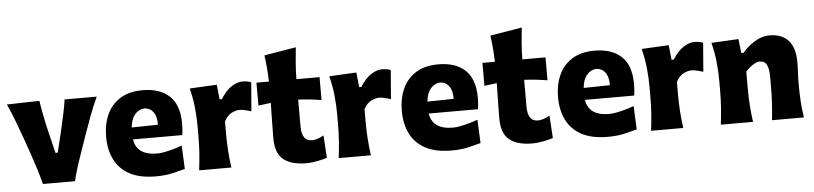

<svg xmlns="http://www.w3.org/2000/svg" viewBox="-46 -1047 5606 1323"><g transform="rotate(-5 2757.0 -386.0)"><path d="M206.5 0Q192.9 -53.7 175.8 -107.9Q158.7 -162.1 140.6 -214.4L105.5 -314.9Q83 -377.4 59.3 -441.2Q35.6 -504.9 6.8 -567.4L231.9 -572.8Q240.7 -516.6 252 -460.4Q263.2 -404.3 276.9 -347.7L311.5 -206.1H326.7L361.3 -348.1Q375 -406.2 386.7 -460.7Q398.4 -515.1 406.2 -567.4H628.4Q599.1 -504.4 575.2 -440.7Q551.3 -377 529.3 -314L494.1 -212.9Q475.1 -159.2 458 -106.4Q440.9 -53.7 428.2 0Z M987.8 15.6Q875.5 15.6 804.9 -22.9Q734.4 -61.5 701.4 -129.4Q668.5 -197.3 668.5 -285.2Q668.5 -372.6 699.2 -439.9Q730 -507.3 791.7 -545.7Q853.5 -584 946.8 -584Q1065.9 -584 1132.1 -522Q1198.2 -460 1198.2 -330.1Q1198.2 -306.2 1196.5 -288.1Q1194.8 -270 1192.4 -252H851.6Q858.9 -198.7 897.9 -169.7Q937 -140.6 1012.2 -140.6Q1031.7 -140.6 1060.8 -146.2Q1089.8 -151.9 1122.1 -160.9Q1154.3 -169.9 1182.1 -180.2L1189.5 -18.1Q1153.8 -8.8 1104 3.4Q1054.2 15.6 987.8 15.6ZM1031.7 -337.9Q1032.7 -394.5 1010 -425.3Q987.3 -456.1 948.7 -458Q908.7 -455.6 881.8 -423.6Q855 -391.6 850.1 -334.5Z M1287.1 0Q1294.4 -60.1 1298.6 -116.9Q1302.7 -173.8 1302.7 -244.6V-300.8Q1302.7 -366.2 1295.9 -432.4Q1289.1 -498.5 1271.5 -567.4L1459.5 -577.1L1470.2 -475.1H1485.4Q1522.9 -534.2 1562.5 -559.1Q1602.1 -584 1638.7 -584Q1650.4 -584 1666.5 -581.8Q1682.6 -579.6 1697.3 -572.8L1681.2 -373.5Q1660.2 -380.4 1637.7 -385.5Q1615.2 -390.6 1601.1 -390.6Q1575.7 -390.6 1545.4 -375.7Q1515.1 -360.8 1493.7 -319.3V-233.9Q1493.7 -171.4 1497.6 -115.7Q1501.5 -60.1 1509.8 0Z M2026.9 15.6Q1923.8 15.6 1869.6 -28.1Q1815.4 -71.8 1815.4 -177.2Q1815.4 -231 1816.9 -289.6Q1818.4 -348.1 1819.3 -419.9L1732.9 -408.7V-567.4H1819.3Q1817.9 -616.7 1814.2 -660.4Q1810.5 -704.1 1804.2 -750L2024.4 -786.6Q2018.1 -729.5 2014.2 -678.7Q2010.3 -627.9 2009.3 -567.4H2169.4V-408.7Q2129.4 -415.5 2088.9 -419.9Q2048.3 -424.3 2009.3 -426.3V-239.7Q2009.3 -190.4 2026.6 -164.6Q2043.9 -138.7 2082 -138.7Q2097.7 -138.7 2119.4 -146Q2141.1 -153.3 2161.6 -165L2171.4 -9.3Q2148.4 -1.5 2107.2 7.1Q2065.9 15.6 2026.9 15.6Z M2252.4 0Q2259.8 -60.1 2263.9 -116.9Q2268.1 -173.8 2268.1 -244.6V-300.8Q2268.1 -366.2 2261.2 -432.4Q2254.4 -498.5 2236.8 -567.4L2424.8 -577.1L2435.5 -475.1H2450.7Q2488.3 -534.2 2527.8 -559.1Q2567.4 -584 2604 -584Q2615.7 -584 2631.8 -581.8Q2647.9 -579.6 2662.6 -572.8L2646.5 -373.5Q2625.5 -380.4 2603 -385.5Q2580.6 -390.6 2566.4 -390.6Q2541 -390.6 2510.7 -375.7Q2480.5 -360.8 2459 -319.3V-233.9Q2459 -171.4 2462.9 -115.7Q2466.8 -60.1 2475.1 0Z M3033.2 15.6Q2920.9 15.6 2850.3 -22.9Q2779.8 -61.5 2746.8 -129.4Q2713.9 -197.3 2713.9 -285.2Q2713.9 -372.6 2744.6 -439.9Q2775.4 -507.3 2837.2 -545.7Q2898.9 -584 2992.2 -584Q3111.3 -584 3177.5 -522Q3243.7 -460 3243.7 -330.1Q3243.7 -306.2 3241.9 -288.1Q3240.2 -270 3237.8 -252H2897Q2904.3 -198.7 2943.4 -169.7Q2982.4 -140.6 3057.6 -140.6Q3077.1 -140.6 3106.2 -146.2Q3135.3 -151.9 3167.5 -160.9Q3199.7 -169.9 3227.5 -180.2L3234.9 -18.1Q3199.2 -8.8 3149.4 3.4Q3099.6 15.6 3033.2 15.6ZM3077.1 -337.9Q3078.1 -394.5 3055.4 -425.3Q3032.7 -456.1 2994.1 -458Q2954.1 -455.6 2927.2 -423.6Q2900.4 -391.6 2895.5 -334.5Z M3589.8 15.6Q3486.8 15.6 3432.6 -28.1Q3378.4 -71.8 3378.4 -177.2Q3378.4 -231 3379.9 -289.6Q3381.3 -348.1 3382.3 -419.9L3295.9 -408.7V-567.4H3382.3Q3380.9 -616.7 3377.2 -660.4Q3373.5 -704.1 3367.2 -750L3587.4 -786.6Q3581.1 -729.5 3577.1 -678.7Q3573.2 -627.9 3572.3 -567.4H3732.4V-408.7Q3692.4 -415.5 3651.9 -419.9Q3611.3 -424.3 3572.3 -426.3V-239.7Q3572.3 -190.4 3589.6 -164.6Q3606.9 -138.7 3645 -138.7Q3660.6 -138.7 3682.4 -146Q3704.1 -153.3 3724.6 -165L3734.4 -9.3Q3711.4 -1.5 3670.2 7.1Q3628.9 15.6 3589.8 15.6Z M4113.8 15.6Q4001.5 15.6 3930.9 -22.9Q3860.4 -61.5 3827.4 -129.4Q3794.4 -197.3 3794.4 -285.2Q3794.4 -372.6 3825.2 -439.9Q3856 -507.3 3917.7 -545.7Q3979.5 -584 4072.8 -584Q4191.9 -584 4258.1 -522Q4324.2 -460 4324.2 -330.1Q4324.2 -306.2 4322.5 -288.1Q4320.8 -270 4318.4 -252H3977.5Q3984.9 -198.7 4023.9 -169.7Q4063 -140.6 4138.2 -140.6Q4157.7 -140.6 4186.8 -146.2Q4215.8 -151.9 4248 -160.9Q4280.3 -169.9 4308.1 -180.2L4315.4 -18.1Q4279.8 -8.8 4230 3.4Q4180.2 15.6 4113.8 15.6ZM4157.7 -337.9Q4158.7 -394.5 4136 -425.3Q4113.3 -456.1 4074.7 -458Q4034.7 -455.6 4007.8 -423.6Q3981 -391.6 3976.1 -334.5Z M4413.1 0Q4420.4 -60.1 4424.6 -116.9Q4428.7 -173.8 4428.7 -244.6V-300.8Q4428.7 -366.2 4421.9 -432.4Q4415 -498.5 4397.5 -567.4L4585.4 -577.1L4596.2 -475.1H4611.3Q4648.9 -534.2 4688.5 -559.1Q4728 -584 4764.6 -584Q4776.4 -584 4792.5 -581.8Q4808.6 -579.6 4823.2 -572.8L4807.1 -373.5Q4786.1 -380.4 4763.7 -385.5Q4741.2 -390.6 4727.1 -390.6Q4701.7 -390.6 4671.4 -375.7Q4641.1 -360.8 4619.6 -319.3V-233.9Q4619.6 -171.4 4623.5 -115.7Q4627.4 -60.1 4635.7 0Z M4895.5 0Q4902.8 -60.1 4907 -116.9Q4911.1 -173.8 4911.1 -244.6V-300.8Q4911.1 -366.2 4904.3 -432.4Q4897.5 -498.5 4879.9 -567.4L5067.9 -577.1L5079.1 -479.5H5094.7Q5129.9 -522.5 5180.4 -553.2Q5231 -584 5281.7 -584Q5367.2 -584 5412.8 -533.7Q5458.5 -483.4 5458.5 -382.3Q5458.5 -345.2 5456.3 -310.1Q5454.1 -274.9 5454.1 -244.6Q5454.1 -173.8 5457.3 -116.9Q5460.4 -60.1 5470.2 0H5249.5Q5255.9 -60.1 5259.3 -115.7Q5262.7 -171.4 5262.7 -233.9V-297.9Q5262.7 -354.5 5248.5 -382.3Q5234.4 -410.2 5197.8 -410.2Q5178.7 -410.2 5149.9 -391.1Q5121.1 -372.1 5102.1 -347.7V-233.9Q5102.1 -171.4 5106 -115.7Q5109.9 -60.1 5118.2 0Z"/></g></svg>

Font: Pinar-FD ExtraBold
Style: Regular
Weight: 800
Designer: Amin Abedi
Version: Version 3.000